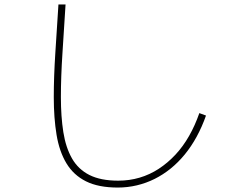

<svg xmlns="http://www.w3.org/2000/svg" viewBox="-20 -793 1040 864"><path d="M510 51Q423 51 367 23Q311 -5 279 -58Q247 -111 234.5 -186.5Q222 -262 222 -356Q222 -447 229 -555Q236 -663 243 -773H275Q268 -660 261 -553Q254 -446 254 -356Q254 -268 265 -198.5Q276 -129 304 -80Q332 -31 382.5 -5.5Q433 20 512 20Q562 20 608 6.5Q654 -7 694.5 -33.5Q735 -60 769.5 -97Q804 -134 831 -181.5Q858 -229 877 -284L907 -273Q889 -222 865 -178Q841 -134 811.5 -98Q782 -62 748 -34.5Q714 -7 676 12Q638 31 596 41Q554 51 510 51Z"/></svg>

Font: Murecho Thin ExtraLight
Style: Regular
Weight: 250
Version: Version 1.010